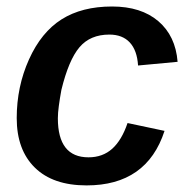

<svg xmlns="http://www.w3.org/2000/svg" viewBox="-20 -558 578 588"><path d="M251 -76.2Q294.4 -76.2 323.7 -102.5Q353 -128.9 370.6 -181.2L483.9 -157.2Q429.7 9.8 245.1 9.8Q142.1 9.8 86.7 -44.7Q31.2 -99.1 31.2 -196.3Q31.2 -292.5 68.8 -376Q106.4 -459.5 168.7 -498.8Q231 -538.1 323.2 -538.1Q412.1 -538.1 464.8 -493.2Q517.6 -448.2 523.9 -368.7L402.8 -357.4Q399.9 -403.8 377.4 -428Q355 -452.1 314.9 -452.1Q256.3 -452.1 223.4 -413.3Q190.4 -374.5 168 -282.7Q163.1 -255.9 160.2 -233.9Q157.2 -211.9 157.2 -195.8Q157.2 -76.2 251 -76.2Z"/></svg>

Font: Arimo SemiBold
Style: Italic
Weight: 600
Italic angle: -12°
Version: Version 1.33